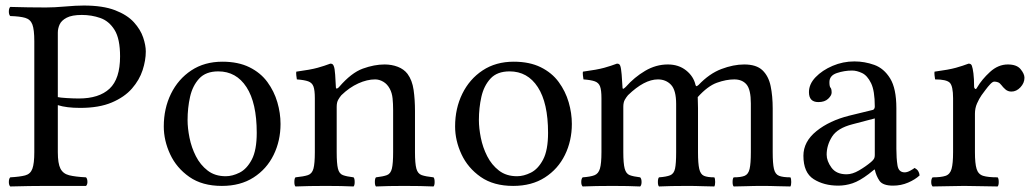

<svg xmlns="http://www.w3.org/2000/svg" viewBox="-20 -672 3739 694"><path d="M104 -523Q104 -565 97 -583.5Q90 -602 71 -607.5Q52 -613 17 -614Q12 -619 12 -630Q12 -642 17 -647Q47 -646 82.5 -645.5Q118 -645 146 -645Q176 -645 215.5 -648.5Q255 -652 283 -652Q352 -652 396 -635Q440 -618 464 -591.5Q488 -565 497.5 -536.5Q507 -508 507 -486Q507 -454 495.5 -418.5Q484 -383 457 -352Q430 -321 384 -301.5Q338 -282 270 -282Q220 -282 189 -292V-122Q189 -81 198.5 -62.5Q208 -44 230 -38.5Q252 -33 291 -31Q296 -26 296 -14Q296 -5 291 0H147Q120 0 85.5 0.5Q51 1 17 2Q12 -3 12 -14Q12 -26 17 -31Q52 -33 71 -38Q90 -43 97 -62Q104 -81 104 -122ZM189 -554V-321Q197 -319 221.5 -317.5Q246 -316 265 -316Q338 -316 376 -351.5Q414 -387 414 -468Q414 -532 394 -564Q374 -596 342.5 -607Q311 -618 276 -618Q240 -618 221 -608Q202 -598 195.5 -583.5Q189 -569 189 -554Z M994 -224Q994 -163 969 -112Q944 -61 896.5 -30.5Q849 0 782 0Q711 0 664.5 -32.5Q618 -65 595 -114.5Q572 -164 572 -215Q572 -280 598 -333Q624 -386 671.5 -417.5Q719 -449 784 -449Q841 -449 881.5 -429Q922 -409 946.5 -375.5Q971 -342 982.5 -302.5Q994 -263 994 -224ZM769 -414Q724 -414 700 -388Q676 -362 667 -322Q658 -282 658 -238Q658 -209 665 -174Q672 -139 688 -107.5Q704 -76 730.5 -55.5Q757 -35 796 -35Q820 -35 846 -48Q872 -61 890 -95Q908 -129 908 -192Q908 -300 871 -357Q834 -414 769 -414Z M1206 -358Q1250 -409 1291.5 -424Q1333 -439 1370 -439Q1396 -439 1418 -430.5Q1440 -422 1453 -405Q1470 -382 1475 -347Q1480 -312 1480 -271V-122Q1480 -81 1485 -62.5Q1490 -44 1504.5 -39Q1519 -34 1547 -31Q1551 -27 1551 -14Q1551 -2 1547 2Q1525 1 1498 0.5Q1471 0 1441 0Q1411 0 1386.5 0.5Q1362 1 1339 2Q1335 -2 1335 -14Q1335 -27 1339 -31Q1365 -34 1378.5 -39Q1392 -44 1396.5 -62.5Q1401 -81 1401 -122V-274Q1401 -297 1399 -316.5Q1397 -336 1389 -351Q1380 -368 1365.5 -376.5Q1351 -385 1336 -385Q1307 -385 1275 -370.5Q1243 -356 1214 -328Q1208 -321 1202.5 -311.5Q1197 -302 1197 -286V-122Q1197 -81 1201.5 -62.5Q1206 -44 1219.5 -39Q1233 -34 1258 -31Q1262 -27 1262 -14Q1262 -2 1258 2Q1236 1 1212 0.5Q1188 0 1158 0Q1128 0 1099.5 0.5Q1071 1 1048 2Q1044 -2 1044 -14Q1044 -27 1048 -31Q1078 -34 1093 -39Q1108 -44 1113 -62.5Q1118 -81 1118 -122V-317Q1118 -346 1113 -359.5Q1108 -373 1094 -378Q1080 -383 1053 -385Q1052 -390 1051 -399.5Q1050 -409 1051 -413Q1103 -420 1128 -427Q1153 -434 1174 -442Q1180 -442 1182.5 -439.5Q1185 -437 1186 -434Q1190 -426 1191.5 -402Q1193 -378 1194 -358Q1194 -351 1198 -352Q1202 -353 1206 -358Z M2047 -224Q2047 -163 2022 -112Q1997 -61 1949.5 -30.5Q1902 0 1835 0Q1764 0 1717.5 -32.5Q1671 -65 1648 -114.5Q1625 -164 1625 -215Q1625 -280 1651 -333Q1677 -386 1724.5 -417.5Q1772 -449 1837 -449Q1894 -449 1934.5 -429Q1975 -409 1999.5 -375.5Q2024 -342 2035.5 -302.5Q2047 -263 2047 -224ZM1822 -414Q1777 -414 1753 -388Q1729 -362 1720 -322Q1711 -282 1711 -238Q1711 -209 1718 -174Q1725 -139 1741 -107.5Q1757 -76 1783.5 -55.5Q1810 -35 1849 -35Q1873 -35 1899 -48Q1925 -61 1943 -95Q1961 -129 1961 -192Q1961 -300 1924 -357Q1887 -414 1822 -414Z M2230 -358Q2230 -349 2234 -351.5Q2238 -354 2242 -358Q2273 -393 2312 -416Q2351 -439 2394 -439Q2433 -439 2460 -417.5Q2487 -396 2494 -365Q2496 -359 2499.5 -361Q2503 -363 2505 -365Q2544 -406 2587.5 -422.5Q2631 -439 2670 -439Q2714 -439 2736 -418Q2758 -397 2765.5 -361Q2773 -325 2773 -280V-122Q2773 -81 2777.5 -61.5Q2782 -42 2796 -36.5Q2810 -31 2837 -31Q2840 -27 2840 -14Q2840 -3 2837 2Q2816 2 2790 1Q2764 0 2734 0Q2704 0 2677.5 1Q2651 2 2632 2Q2628 -2 2628 -14Q2628 -27 2632 -31Q2658 -31 2671.5 -36.5Q2685 -42 2689.5 -61.5Q2694 -81 2694 -122V-298Q2694 -348 2678.5 -366.5Q2663 -385 2634 -385Q2605 -385 2571.5 -373Q2538 -361 2502 -321Q2502 -312 2502.5 -302Q2503 -292 2503 -281V-122Q2503 -81 2507.5 -61.5Q2512 -42 2524.5 -36.5Q2537 -31 2562 -31Q2565 -27 2565 -14Q2565 -3 2562 2Q2543 2 2518.5 1Q2494 0 2464 0Q2434 0 2407.5 0.5Q2381 1 2362 2Q2358 -2 2358 -14Q2358 -27 2362 -31Q2389 -33 2402.5 -38.5Q2416 -44 2420 -62.5Q2424 -81 2424 -122V-296Q2424 -346 2405.5 -365.5Q2387 -385 2358 -385Q2309 -385 2250 -328Q2244 -321 2238.5 -311.5Q2233 -302 2233 -286V-122Q2233 -81 2238 -62.5Q2243 -44 2256 -39Q2269 -34 2294 -31Q2299 -26 2299 -14Q2299 -3 2294 2Q2272 1 2248 0.5Q2224 0 2194 0Q2164 0 2136.5 0.5Q2109 1 2086 2Q2081 -3 2081 -14Q2081 -26 2086 -31Q2114 -33 2128.5 -38.5Q2143 -44 2148.5 -62.5Q2154 -81 2154 -122V-317Q2154 -346 2149 -359.5Q2144 -373 2130 -378Q2116 -383 2089 -385Q2088 -390 2087 -399.5Q2086 -409 2087 -413Q2139 -420 2164 -427Q2189 -434 2210 -442Q2216 -442 2218.5 -439.5Q2221 -437 2222 -434Q2225 -426 2227 -403Q2229 -380 2230 -358Z M2978 -375Q2978 -359 2982 -355Q2986 -351 2986 -337Q2986 -327 2973.5 -315Q2961 -303 2938 -303Q2904 -303 2904 -339Q2904 -368 2928 -393Q2952 -418 2989.5 -434Q3027 -450 3068 -450Q3105 -450 3140 -437.5Q3175 -425 3197.5 -388.5Q3220 -352 3220 -281V-134Q3220 -100 3224 -74.5Q3228 -49 3250 -49Q3259 -49 3270 -55Q3281 -61 3286 -65Q3295 -60 3299 -53.5Q3303 -47 3304 -38Q3288 -23 3262.5 -12Q3237 -1 3208 -1Q3171 -1 3159 -18.5Q3147 -36 3142 -59H3140L3120 -43Q3087 -18 3061.5 -9.5Q3036 -1 3010 -1Q2958 -1 2921 -24.5Q2884 -48 2884 -109Q2884 -160 2931 -198Q2978 -236 3050 -254L3136 -275Q3138 -276 3140 -279Q3142 -282 3142 -287Q3142 -344 3128.5 -371.5Q3115 -399 3096 -408Q3077 -417 3060 -417Q3032 -417 3005 -408Q2978 -399 2978 -375ZM3142 -244 3062 -223Q3007 -209 2987.5 -178Q2968 -147 2968 -113Q2968 -90 2985.5 -66Q3003 -42 3040 -42Q3061 -42 3085 -56Q3109 -70 3128 -86Q3134 -91 3138 -96.5Q3142 -102 3142 -112Z M3501 -358Q3501 -354 3504.5 -351Q3508 -348 3512 -356Q3529 -385 3558.5 -412Q3588 -439 3623 -439Q3655 -439 3669 -422Q3683 -405 3683 -391Q3683 -372 3668.5 -356.5Q3654 -341 3636 -341Q3623 -341 3614 -349Q3605 -357 3600 -364Q3594 -372 3587.5 -374.5Q3581 -377 3574 -377Q3568 -377 3559.5 -368Q3551 -359 3542.5 -347.5Q3534 -336 3528 -328Q3519 -315 3511.5 -298Q3504 -281 3504 -261V-122Q3504 -81 3510 -61.5Q3516 -42 3533.5 -36.5Q3551 -31 3586 -31Q3590 -27 3590 -14Q3590 -2 3586 2Q3560 2 3527.5 1Q3495 0 3465 0Q3435 0 3406 1Q3377 2 3351 2Q3346 -3 3346 -14Q3346 -26 3351 -31Q3382 -31 3398 -36.5Q3414 -42 3419.5 -61.5Q3425 -81 3425 -122V-317Q3425 -361 3413 -373Q3401 -385 3360 -385Q3359 -390 3358 -399.5Q3357 -409 3358 -413Q3410 -420 3435 -427Q3460 -434 3481 -442Q3487 -442 3489.5 -439.5Q3492 -437 3493 -434Q3496 -426 3498.5 -407Q3501 -388 3501 -358Z"/></svg>

Font: Ponomar
Style: Regular
Weight: 400
Version: Version 1.301; ttfautohint (v1.8.4.7-5d5b)